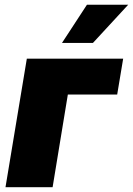

<svg xmlns="http://www.w3.org/2000/svg" viewBox="-20 -780 554 800"><path d="M493.2 -535.6 468.3 -386.2H262.7L199.2 0H2.9L91.8 -535.6ZM238.3 -601.1 342.3 -760.3H514.2L367.2 -601.1Z"/></svg>

Font: Inter 20pt Black
Style: Italic
Weight: 900
Italic angle: -9.3988°
Version: Version 4.001;git-66647c0bb